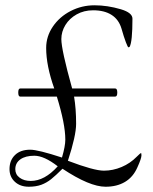

<svg xmlns="http://www.w3.org/2000/svg" viewBox="-20 -689 581 729"><path d="M16.1 -46.9Q16.1 -80.1 36.9 -100.3Q57.6 -120.6 94.7 -120.6Q124.5 -120.6 215.3 -90.8Q228 -134.3 228 -158.7Q228 -218.3 195.8 -322.3H56.6Q49.3 -322.3 49.3 -337.9Q49.3 -353 56.6 -353H186Q155.3 -439.5 155.3 -506.8Q155.3 -550.8 180.7 -588.1Q206.1 -625.5 248.3 -647.2Q290.5 -668.9 338.9 -668.9Q387.7 -668.9 439 -653.8Q482.9 -640.6 482.9 -618.2Q482.9 -530.3 472.2 -511.2Q469.7 -509.3 467.8 -509.3Q466.3 -509.3 463.9 -514.4Q461.4 -519.5 458 -528.3Q450.2 -548.8 441.4 -580.1Q431.2 -614.7 403.8 -632.3Q376.5 -649.9 333.5 -649.9Q298.8 -649.9 271.2 -634.5Q243.7 -619.1 228.3 -594Q212.9 -568.8 212.9 -540.5Q212.9 -500.5 253.9 -353H417.5Q425.3 -353 425.3 -337.4Q425.3 -322.3 417.5 -322.3H261.2Q269 -276.9 269 -218.8Q269 -173.8 237.8 -78.6Q336.4 -41 374.5 -41Q408.7 -41 441.7 -54.9Q474.6 -68.8 499 -93.8Q513.2 -107.9 515.1 -107.9Q517.1 -107.9 517.1 -99.1Q517.1 -87.4 501.5 -53.2Q485.4 -16.6 454.6 1.7Q423.8 20 380.9 20Q320.3 20 217.3 -48.3Q191.4 -22.5 174.3 -8.8Q157.2 4.9 137 12.5Q116.7 20 89.4 20Q56.6 20 36.4 1.2Q16.1 -17.6 16.1 -46.9ZM96.7 -2Q149.4 -2 199.2 -57.6Q147.5 -97.7 110.4 -97.7Q76.7 -97.7 57.4 -84Q38.1 -70.3 38.1 -46.4Q38.1 -26.4 54.7 -14.2Q71.3 -2 96.7 -2Z"/></svg>

Font: JuniusX Light
Style: Regular
Weight: 300
Designer: Peter S. Baker
Foundry: Briery Creek Software
Version: Version 1.008